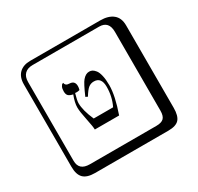

<svg xmlns="http://www.w3.org/2000/svg" viewBox="-196 -987 1473 1431"><g transform="rotate(-30 540.0 -271.0)"><path d="M381.8 -377Q356 -381.8 343.5 -393.3Q331.1 -404.8 331.1 -431.2Q331.1 -456.1 338.6 -470.5Q346.2 -484.9 353 -486.8L359.9 -488.8Q362.8 -460.9 398.9 -460.9Q442.9 -459 442.9 -413.1Q442.9 -398.9 438 -381.8Q423.8 -377.9 413.1 -377.9Q410.2 -377.9 406 -378.4Q401.9 -378.9 398.9 -378.9Q382.8 -322.8 382.8 -300.8Q382.8 -237.8 423.8 -145H590.8Q626 -216.8 626 -301.8Q626 -383.8 562 -383.8Q535.2 -383.8 515.1 -367.9Q495.1 -352.1 467.8 -307.1L450.2 -315.9Q491.2 -410.2 511.2 -433.1Q538.1 -465.3 568.8 -464.8Q583 -464.8 595 -458.5Q606.9 -452.1 619.9 -436Q632.8 -419.9 640.9 -385.5Q648.9 -351.1 648.9 -301.8Q648.9 -211.9 599.1 -69.8H390.1Q390.1 -93.8 374.5 -168Q358.9 -242.2 358.9 -275.9Q358.9 -318.8 381.8 -377ZM229 -717.8Q184.1 -717.8 160.2 -693.8Q136.2 -669.9 136.2 -625V53.2Q136.2 136.2 229 136.2H800.8Q845.7 136.2 864.7 117.2Q883.8 98.1 883.8 53.2V-625Q883.8 -717.8 800.8 -717.8ZM980 84Q980 152.8 953.4 182.4Q926.8 211.9 860.8 211.9H229Q161.1 211.9 130.6 181.4Q100.1 150.9 100.1 84V-625Q100.1 -687 134 -720.5Q168 -753.9 229 -753.9H831.1Q900.9 -753.9 940.4 -721.9Q980 -689.9 980 -625Z"/></g></svg>

Font: Linux Biolinum Keyboard O
Style: Regular
Weight: 700
Designer: Philipp H. Poll
Foundry: Philipp H. Poll
Version: Version 0.6.1